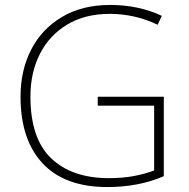

<svg xmlns="http://www.w3.org/2000/svg" viewBox="-20 -746 762 776"><path d="M375 -355H642V-34Q592 -12 534.5 -1Q477 10 414 10Q242 10 152.5 -85.5Q63 -181 63 -355Q63 -462 106 -545.5Q149 -629 230.5 -677.5Q312 -726 425 -726Q483 -726 535 -715Q587 -704 634 -682L617 -646Q569 -669 520.5 -679.5Q472 -690 424 -690Q324 -690 252 -647Q180 -604 141.5 -528.5Q103 -453 103 -356Q103 -186 187 -106Q271 -26 420 -26Q476 -26 521 -34.5Q566 -43 603 -57V-319H375Z"/></svg>

Font: Noto Sans Khmer UI ExtraLight
Style: Regular
Weight: 200
Designer: Danh Hong and the Monotype Design Team
Foundry: Monotype Imaging Inc.
Version: Version 2.002; ttfautohint (v1.8.4.7-5d5b)